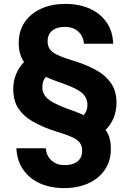

<svg xmlns="http://www.w3.org/2000/svg" viewBox="-20 -732 666 984"><path d="M309 232Q239 232 184.5 207.5Q130 183 98.5 137Q67 91 64 28H215Q216 51 227.5 70.5Q239 90 260 102Q281 114 311 114Q351 115 376 96Q401 77 401 40Q401 15 389 -0.5Q377 -16 355 -26.5Q333 -37 304 -46.5Q275 -56 241 -67Q190 -85 145 -111Q100 -137 74 -176.5Q48 -216 48 -276Q48 -316 62 -351Q76 -386 103 -414Q90 -434 83 -457.5Q76 -481 76 -510Q76 -574 107 -619Q138 -664 192 -688Q246 -712 314 -712Q386 -712 440.5 -687.5Q495 -663 526.5 -617Q558 -571 560 -508H410Q409 -531 397.5 -550.5Q386 -570 365 -582Q344 -594 314 -594Q274 -595 249 -576Q224 -557 224 -520Q224 -495 236 -479.5Q248 -464 269.5 -453Q291 -442 320 -432.5Q349 -423 383 -412Q436 -394 480 -368.5Q524 -343 550.5 -303.5Q577 -264 577 -204Q577 -165 563 -129.5Q549 -94 521 -66Q535 -47 541.5 -23.5Q548 0 548 29Q549 91 518 137Q487 183 433 207.5Q379 232 309 232ZM409 -142Q418 -152 423 -165.5Q428 -179 428 -194Q428 -218 417 -236Q406 -254 385 -267Q364 -280 334.5 -292Q305 -304 269 -316Q252 -322 239 -327.5Q226 -333 216 -338Q206 -328 201.5 -315Q197 -302 197 -286Q197 -267 204 -252.5Q211 -238 224.5 -226Q238 -214 257.5 -204Q277 -194 301.5 -184Q326 -174 355 -164Q369 -159 382.5 -153.5Q396 -148 409 -142Z"/></svg>

Font: DM Sans 11pt ExtraBold
Style: Regular
Weight: 800
Version: Version 4.004;gftools[0.9.30]